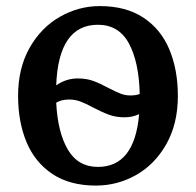

<svg xmlns="http://www.w3.org/2000/svg" viewBox="-20 -590 635 622"><path d="M556.2 -279.3Q556.2 -189 518.8 -123Q481.4 -57.1 420.7 -22.9Q359.9 11.2 291 11.2Q206.1 11.2 149.7 -26.4Q93.3 -64 65.9 -129.6Q38.6 -195.3 38.6 -279.8Q38.6 -369.1 75.9 -435.1Q113.3 -501 174.1 -535.6Q234.9 -570.3 303.2 -570.3Q388.2 -570.3 444.8 -532.7Q501.5 -495.1 528.8 -429.4Q556.2 -363.8 556.2 -279.3ZM297.4 -509.8Q169.4 -509.8 162.1 -313.5Q194.3 -335.9 231.9 -335.9Q259.8 -335.9 282 -327.9Q304.2 -319.8 332 -304.7Q355.5 -292.5 370.6 -286.6Q385.7 -280.8 402.3 -280.8Q420.9 -280.8 432.6 -285.6Q430.2 -389.2 397.5 -449.5Q364.7 -509.8 297.4 -509.8ZM383.8 -210Q356.4 -210 334.5 -217.8Q312.5 -225.6 282.7 -241.2Q257.3 -254.9 240.2 -261.2Q223.1 -267.6 204.1 -267.6Q178.7 -267.6 162.1 -257.3Q167 -160.6 200 -105Q232.9 -49.3 297.4 -49.3Q416 -49.3 430.7 -220.2Q409.2 -210 383.8 -210Z"/></svg>

Font: Merriweather
Style: Regular
Weight: 400
Designer: Eben Sorkin
Foundry: Eben Sorkin
Version: Version 1.584; ttfautohint (v1.6)